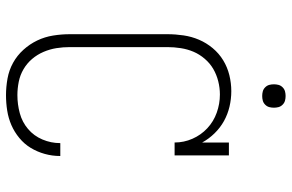

<svg xmlns="http://www.w3.org/2000/svg" viewBox="-186 -778 972 640"><g transform="rotate(90 300.0 -458.0)"><path d="M297 8Q270 8 242 3Q214 -2 189.5 -15.5Q165 -29 146 -50Q127 -71 115 -96Q103 -121 98.5 -149Q94 -177 94 -205V-530Q94 -557 98 -584Q102 -611 112.5 -635.5Q123 -660 140.5 -681Q158 -702 181 -716Q204 -730 230.5 -736.5Q257 -743 284 -743Q310 -743 335.5 -737Q361 -731 383.5 -718.5Q406 -706 424.5 -687Q443 -668 455 -646V-735H498V-554H455Q455 -585 442.5 -613.5Q430 -642 407.5 -663Q385 -684 355.5 -694.5Q326 -705 295 -705Q273 -705 251 -699.5Q229 -694 210 -683Q191 -672 176 -654.5Q161 -637 152.5 -617Q144 -597 140.5 -574.5Q137 -552 137 -530V-205Q137 -182 140.5 -160Q144 -138 153 -117Q162 -96 176.5 -79Q191 -62 210.5 -50.5Q230 -39 252.5 -34.5Q275 -30 297 -30Q328 -30 357.5 -38Q387 -46 410 -65.5Q433 -85 445 -113.5Q457 -142 457 -172V-173H500V-172Q500 -146 493 -121Q486 -96 473 -74.5Q460 -53 440 -36.5Q420 -20 397 -10Q374 0 348.5 4Q323 8 297 8ZM300 -846Q292 -846 284.5 -848Q277 -850 271 -856Q265 -862 263 -869.5Q261 -877 261 -885Q261 -893 263 -900.5Q265 -908 271 -914Q277 -920 284.5 -922Q292 -924 300 -924Q308 -924 315.5 -922Q323 -920 329 -914Q335 -908 337 -900.5Q339 -893 339 -885Q339 -877 337 -869.5Q335 -862 329 -856Q323 -850 315.5 -848Q308 -846 300 -846Z"/></g></svg>

Font: Iosevka Etoile Extralight
Style: Regular
Weight: 200
Designer: Belleve Invis
Foundry: Belleve Invis
Version: Version 22.1.2; ttfautohint (v1.8.4)